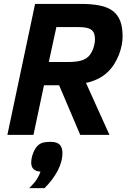

<svg xmlns="http://www.w3.org/2000/svg" viewBox="-20 -696 654 991"><path d="M394 0 285.2 -255.9H207L152.8 0H18.1L161.1 -675.8H397Q454.1 -675.8 495.1 -667.5Q536.1 -659.2 562.3 -639.4Q588.4 -619.6 600.6 -587.4Q612.8 -555.2 612.8 -507.8Q612.8 -485.8 607.9 -461.4Q603 -437 593.5 -412.8Q584 -388.7 569.8 -366Q555.7 -343.3 537.1 -325.2Q512.7 -301.8 482.9 -287.8Q453.1 -273.9 423.8 -268.1L544.9 0ZM331.1 -376Q371.6 -376 396.7 -382.8Q421.9 -389.6 437 -404.8Q445.3 -413.1 451.4 -424.1Q457.5 -435.1 461.7 -447Q465.8 -459 468 -470.9Q470.2 -482.9 470.2 -493.2Q470.2 -510.7 465.8 -522.7Q461.4 -534.7 451.4 -542.2Q441.4 -549.8 425 -553Q408.7 -556.2 384.8 -556.2H271L231.9 -376ZM131.3 274.9Q158.2 248 170.7 228.3Q183.1 208.5 189 189.9Q141.1 187 141.1 143.1Q141.1 130.9 144 117.4Q147 104 152.1 91.6Q157.2 79.1 164.1 68.6Q170.9 58.1 179.2 51.8Q191.4 42 206.5 39.1Q221.7 36.1 241.2 36.1Q274.4 36.1 288.3 51Q302.2 65.9 302.2 92.8Q302.2 116.2 295.9 139.2Q289.6 162.1 278.3 184.1Q252.9 232.4 210 274.9Z"/></svg>

Font: Lorenzo Sans
Style: Bold Italic
Weight: 700
Italic angle: -12°
Foundry: Intel Corporation
Version: Version 1.00; ttfautohint (v1.5)